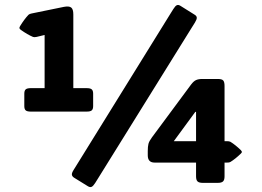

<svg xmlns="http://www.w3.org/2000/svg" viewBox="-20 -731 1047 767"><path d="M352.1 -307.1Q352.1 -294.9 346.4 -290Q340.8 -285.2 326.2 -285.2H103Q88.4 -285.2 82.8 -290Q77.1 -294.9 77.1 -307.1V-356.9Q77.1 -369.1 82.8 -374Q88.4 -378.9 103 -378.9H158.2V-591.3L126 -583.5Q116.7 -581.5 111.8 -583.5Q89.8 -592.8 63 -611.8Q58.1 -615.7 57.6 -618.7Q57.1 -621.1 60.1 -626.5Q76.7 -653.8 93.8 -671.9Q98.1 -675.8 106.4 -677.2L235.4 -703.6Q255.9 -707.5 264.4 -700.9Q272.9 -694.3 272.9 -673.3V-378.9H326.2Q340.8 -378.9 346.4 -374Q352.1 -369.1 352.1 -356.9ZM372.1 -19 359.9 0.5Q352.1 12.7 345.9 15.4Q339.8 18.1 331.5 13.2L275.4 -21.5Q267.6 -26.9 267.1 -33.7Q266.6 -40.5 274.4 -52.7L286.6 -72.3L660.2 -675.3L672.4 -694.8Q680.2 -707.5 686.5 -710.2Q692.9 -712.9 701.2 -707.5L757.3 -672.4Q765.6 -667.5 766.1 -660.6Q766.6 -653.8 758.8 -641.1L746.6 -621.6ZM877 -26.4Q877 -11.7 870.8 -6.1Q864.7 -0.5 850.1 -0.5H790Q775.4 -0.5 769.3 -6.1Q763.2 -11.7 763.2 -26.4V-81.5H597.7Q570.3 -81.5 570.3 -110.4V-127.4Q570.3 -145.5 573 -156.2Q575.7 -167 586.9 -182.1L743.2 -393.1Q753.4 -406.7 763.2 -411.1Q772.9 -415.5 788.6 -415.5H850.1Q866.7 -415.5 871.8 -409.4Q877 -403.3 877 -387.7V-167H886.7Q895.5 -167 900.4 -164.6Q920.4 -152.3 942.4 -130.9Q946.3 -126 946.3 -124Q946.3 -121.6 942.4 -117.7Q920.4 -96.2 900.4 -84Q897 -82.5 894.8 -82Q892.6 -81.5 886.7 -81.5H877ZM674.3 -167H763.2V-284.2H760.3Z"/></svg>

Font: ADLaM Display
Style: Regular
Weight: 400
Designer: Mark Jamra, Neil Patel, Concept: Andrew Footit
Foundry: Microsoft
Version: Version 2.000; ttfautohint (v1.8.4.7-5d5b);gftools[0.9.28]